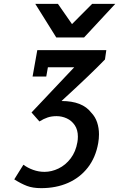

<svg xmlns="http://www.w3.org/2000/svg" viewBox="-20 -810 640 996"><path d="M54 120.5Q60 110 76 85Q95 56 101.5 44.5Q123.5 61 152 71.2Q180.5 81.5 210.5 81.5Q247.5 81.5 283.8 64Q320 46.5 346.5 11.8Q373 -23 381.5 -72.5Q384 -85.5 384 -101.5Q384 -136.5 367.8 -160.5Q351.5 -184.5 326.2 -196Q301 -207.5 273.5 -207.5Q248 -207.5 227.5 -200.8Q207 -194 184.5 -180L143.5 -226.5L365 -461H228.5L220 -413H149L173.5 -550H531.5L524.5 -501.5Q452.5 -426.5 299 -286Q407.5 -286 453.5 -225.5Q474 -204.5 483.8 -175.2Q493.5 -146 493.5 -113Q493.5 -91 489.5 -68Q476.5 6.5 435.8 59Q395 111.5 333 138.8Q271 166 193.5 166Q150 166 119.8 154.5Q89.5 143 54 120.5ZM163 -790H280.5L353.5 -685L458 -790H578L416 -615.5H272Z"/></svg>

Font: JuliaMono Medium
Style: Italic
Weight: 500
Italic angle: -9°
Monospace: yes
Designer: cormullion
Foundry: corm
Version: Version 0.054; ttfautohint (v1.8.4)